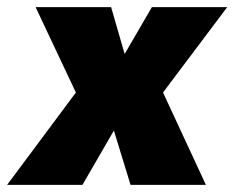

<svg xmlns="http://www.w3.org/2000/svg" viewBox="-20 -520 659 540"><path d="M292.5 -500 330.6 -368.2 407.2 -500H619.1L438.5 -259.8L559.1 0H347.2L300.3 -152.8L211.9 0H0L193.4 -259.8L80.1 -500Z"/></svg>

Font: Fivo Sans Black
Style: Regular
Weight: 900
Designer: Alexander Slobzheninov
Foundry: Alexander Slobzheninov
Version: 1.0